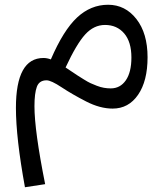

<svg xmlns="http://www.w3.org/2000/svg" viewBox="-20 -443 698 808"><path d="M435 -423Q507 -423 554 -363Q601 -303 601 -202Q601 -102 561 -44Q521 14 454 14Q401 14 342.5 -16Q284 -46 239.5 -75.5Q195 -105 176 -105Q145 -105 135 -77.5Q125 -50 125 4Q125 107 170 332L85 345Q47 137 47 11Q47 -199 163 -199Q178 -199 194 -193Q247 -316 304.5 -369.5Q362 -423 435 -423ZM446 -71Q486 -71 509.5 -105Q533 -139 533 -201Q533 -267 502.5 -302.5Q472 -338 422 -338Q375 -338 338.5 -298Q302 -258 256 -159Q261 -156 280 -143Q299 -130 307 -125Q315 -120 332.5 -109Q350 -98 361 -93Q372 -88 387.5 -82Q403 -76 417.5 -73.5Q432 -71 446 -71Z"/></svg>

Font: FiraGO Book
Style: Regular
Weight: 350
Designer: bBox Type
Foundry: bBox Type GmbH
Version: Version 1.001;PS 001.001;hotconv 1.0.88;makeotf.lib2.5.64775